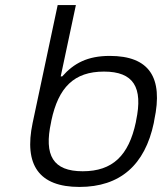

<svg xmlns="http://www.w3.org/2000/svg" viewBox="-20 -730 641 759"><path d="M588 -244 590 -256C626 -424 570 -509 414 -509C326 -509 272 -480 226 -428H220L280 -710H208L109 -244C74 -78 134 9 294 9C455 9 553 -78 588 -244ZM182 -247 183 -253C211 -385 273 -447 391 -447C508 -447 546 -385 518 -253L517 -247C489 -115 425 -53 307 -53C190 -53 153 -115 182 -247Z"/></svg>

Font: LT Wave Text Light Italic
Style: Regular
Weight: 300
Designer: Daniel Lyons
Version: Version 2.5 (Glyphs App)